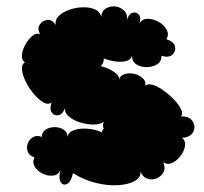

<svg xmlns="http://www.w3.org/2000/svg" viewBox="-20 -557 630 592"><path d="M205 -23Q199 4 187 10Q175 16 167.5 5Q160 -6 166 -32Q159 -17 143 -15.5Q127 -14 111.5 -21.5Q96 -29 87.5 -42.5Q79 -56 86 -72Q70 -77 65.5 -89.5Q61 -102 65.5 -114.5Q70 -127 81.5 -134Q93 -141 109 -135Q109 -150 121 -157.5Q133 -165 148.5 -165Q164 -165 176 -157.5Q188 -150 188 -135Q191 -150 209 -156Q227 -162 251 -160Q275 -158 294 -149Q295 -156 300 -160Q295 -169 300 -182Q289 -173 268 -173Q247 -173 225.5 -180Q204 -187 191 -199Q178 -211 181 -225Q174 -205 161 -202Q148 -199 140 -209.5Q132 -220 139 -241Q128 -233 113.5 -241.5Q99 -250 84.5 -267Q70 -284 60 -304Q50 -324 48 -341Q46 -358 57 -365Q46 -371 47.5 -387Q49 -403 58.5 -420Q68 -437 80.5 -447Q93 -457 104 -451Q94 -468 102.5 -481Q111 -494 126 -495.5Q141 -497 152 -480Q149 -496 161.5 -508Q174 -520 194 -527Q214 -534 235.5 -534.5Q257 -535 273 -528Q289 -521 292 -505Q294 -524 307.5 -531.5Q321 -539 336.5 -537Q352 -535 363 -524Q374 -513 371 -495Q377 -514 388.5 -517.5Q400 -521 408 -512Q416 -503 410 -484Q418 -499 435 -499Q452 -499 468.5 -490Q485 -481 493.5 -466Q502 -451 493 -436Q516 -429 519.5 -414Q523 -399 511.5 -388.5Q500 -378 478 -385Q478 -367 464 -358.5Q450 -350 432 -350Q414 -350 400.5 -358.5Q387 -367 387 -385Q384 -373 369.5 -369Q355 -365 336 -367.5Q317 -370 300 -377Q301 -364 291 -353Q313 -348 332 -335Q351 -322 346 -309Q349 -323 363 -328Q377 -333 393 -329.5Q409 -326 420 -316Q431 -306 428 -292Q435 -300 450.5 -295.5Q466 -291 483.5 -278.5Q501 -266 516 -250.5Q531 -235 538 -220.5Q545 -206 538 -198Q559 -199 569 -189Q579 -179 579.5 -166Q580 -153 570.5 -143Q561 -133 541 -132Q553 -123 550.5 -107Q548 -91 536.5 -76Q525 -61 510.5 -54.5Q496 -48 483 -57Q491 -39 484 -26Q477 -13 463 -7Q449 -1 434.5 -6Q420 -11 413 -28Q415 -10 395.5 1Q376 12 344 14Q312 16 275.5 7Q239 -2 205 -23Z"/></svg>

Font: Rubik Bubbles
Style: Regular
Weight: 400
Designer: Hubert and Fischer, NaN
Foundry: Hubert and Fischer, NaN
Version: Version 2.200